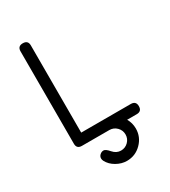

<svg xmlns="http://www.w3.org/2000/svg" viewBox="-182 -663 821 925"><g transform="rotate(-30 228.0 -200.0)"><path d="M428.2 -28.6Q428.2 0 399.7 0H346.4Q361.8 26.4 361.8 57.1Q361.8 104 328.2 137.7Q294.7 171.4 247.3 171.4Q217.8 171.4 189.7 155.4Q161.6 139.4 148.2 113.8Q144.3 106.2 144.3 99.1Q144.3 87.6 153.3 79.3Q162.4 71 173.8 71Q185.1 71 203.5 92.5Q221.9 114 247.3 114Q271 114 287.7 97.4Q304.4 80.8 304.4 57.1Q304.4 33.7 287.7 16.8Q271 0 247.3 0H95Q66.4 0 66.4 -28.1V-542.2Q66.4 -570.6 95 -570.6Q123.8 -570.6 123.8 -542.2V-57.1H399.7Q428.2 -57.1 428.2 -28.6Z"/></g></svg>

Font: EnergyBar
Style: Regular
Weight: 400
Italic angle: -10°
Version: 1.0 2000-03-28